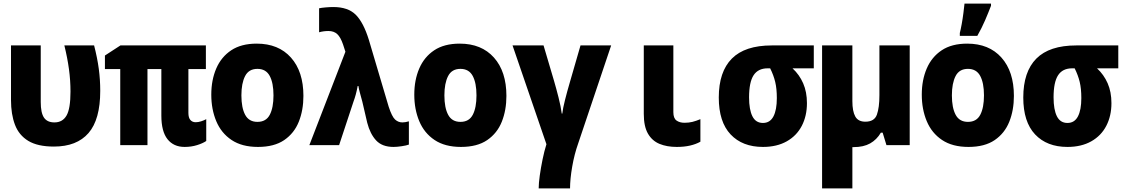

<svg xmlns="http://www.w3.org/2000/svg" viewBox="-20 -805 6233 1065"><path d="M279 8Q189 8 137 -23.5Q85 -55 63 -113Q41 -171 41 -250V-553H206V-239Q206 -179 224 -152.5Q242 -126 282 -126Q327 -126 349 -164Q371 -202 371 -297Q371 -359 362.5 -421.5Q354 -484 337 -553H502Q520 -483 528 -423Q536 -363 536 -301Q536 -142 471 -67Q406 8 279 8Z M1004 10Q943 10 909 -33Q875 -76 875 -164V-422H798V0H647V-422H562V-497L648 -553H1122V-422H1025V-179Q1025 -152 1036 -139.5Q1047 -127 1065 -127Q1080 -127 1095.5 -132Q1111 -137 1124 -144V-23Q1105 -10 1073 0Q1041 10 1004 10Z M1411 10Q1322 10 1264.5 -28.5Q1207 -67 1179.5 -133Q1152 -199 1152 -280Q1152 -361 1179.5 -425Q1207 -489 1262.5 -526Q1318 -563 1404 -563Q1525 -563 1594 -485.5Q1663 -408 1663 -273Q1663 -194 1637.5 -130Q1612 -66 1556.5 -28Q1501 10 1411 10ZM1408 -129Q1456 -129 1476.5 -168.5Q1497 -208 1497 -276Q1497 -345 1476 -384Q1455 -423 1408 -423Q1360 -423 1339.5 -383Q1319 -343 1319 -276Q1319 -207 1340 -168Q1361 -129 1408 -129Z M2163 10Q2100 10 2066.5 -26Q2033 -62 2017 -124L1990 -240Q1983 -267 1977 -288Q1971 -309 1968 -328H1964Q1955 -279 1941 -242L1861 0H1696L1896 -518L1883 -558Q1869 -599 1850.5 -616Q1832 -633 1802 -633Q1775 -633 1750 -626V-759Q1763 -762 1787 -764Q1811 -766 1829 -766Q1910 -766 1953 -723.5Q1996 -681 2026 -584L2136 -213Q2154 -158 2171.5 -142Q2189 -126 2212 -126Q2228 -126 2248 -132V-3Q2235 2 2208.5 6Q2182 10 2163 10Z M2537 10Q2448 10 2390.5 -28.5Q2333 -67 2305.5 -133Q2278 -199 2278 -280Q2278 -361 2305.5 -425Q2333 -489 2388.5 -526Q2444 -563 2530 -563Q2651 -563 2720 -485.5Q2789 -408 2789 -273Q2789 -194 2763.5 -130Q2738 -66 2682.5 -28Q2627 10 2537 10ZM2534 -129Q2582 -129 2602.5 -168.5Q2623 -208 2623 -276Q2623 -345 2602 -384Q2581 -423 2534 -423Q2486 -423 2465.5 -383Q2445 -343 2445 -276Q2445 -207 2466 -168Q2487 -129 2534 -129Z M2968 240Q2968 212 2974 169Q2980 126 2989.5 79.5Q2999 33 3011 -5L2823 -553H2995L3053 -357Q3065 -316 3078 -265Q3091 -214 3096 -175H3099Q3102 -203 3114 -250.5Q3126 -298 3141 -349L3200 -553H3370L3187 -9Q3166 50 3154 119Q3142 188 3142 240Z M3734 10Q3679 10 3638 -7Q3597 -24 3574 -64Q3551 -104 3551 -173V-553H3715V-183Q3715 -149 3732.5 -136.5Q3750 -124 3777 -124Q3801 -124 3821 -129Q3841 -134 3865 -144V-19Q3840 -5 3807.5 2.5Q3775 10 3734 10Z M4212 10Q4098 10 4032.5 -59.5Q3967 -129 3967 -264Q3967 -407 4039.5 -480Q4112 -553 4261 -553H4494V-426H4376Q4414 -391 4435 -343Q4456 -295 4456 -233Q4456 -162 4427.5 -107Q4399 -52 4344 -21Q4289 10 4212 10ZM4212 -123Q4251 -123 4270 -159Q4289 -195 4289 -261Q4289 -313 4280 -350.5Q4271 -388 4252 -426H4238Q4185 -426 4160 -387.5Q4135 -349 4135 -265Q4135 -197 4153.5 -160Q4172 -123 4212 -123Z M4715 11Q4711 11 4708 11V240H4540V-553H4708V-244Q4708 -188 4724 -159Q4740 -130 4780 -130Q4830 -130 4844 -169Q4858 -208 4858 -277V-553H5026V0H4897L4876 -69H4866Q4843 -30 4806.5 -9.5Q4770 11 4715 11Z M5352 10Q5263 10 5205.5 -28.5Q5148 -67 5120.5 -133Q5093 -199 5093 -280Q5093 -361 5120.5 -425Q5148 -489 5203.5 -526Q5259 -563 5345 -563Q5466 -563 5535 -485.5Q5604 -408 5604 -273Q5604 -194 5578.5 -130Q5553 -66 5497.5 -28Q5442 10 5352 10ZM5349 -129Q5397 -129 5417.5 -168.5Q5438 -208 5438 -276Q5438 -345 5417 -384Q5396 -423 5349 -423Q5301 -423 5280.5 -383Q5260 -343 5260 -276Q5260 -207 5281 -168Q5302 -129 5349 -129ZM5304 -622Q5309 -641 5314.5 -671.5Q5320 -702 5324 -733.5Q5328 -765 5330 -785H5477V-773Q5462 -734 5444 -692Q5426 -650 5401 -606H5304Z M5901 10Q5787 10 5721.5 -59.5Q5656 -129 5656 -264Q5656 -407 5728.5 -480Q5801 -553 5950 -553H6183V-426H6065Q6103 -391 6124 -343Q6145 -295 6145 -233Q6145 -162 6116.5 -107Q6088 -52 6033 -21Q5978 10 5901 10ZM5901 -123Q5940 -123 5959 -159Q5978 -195 5978 -261Q5978 -313 5969 -350.5Q5960 -388 5941 -426H5927Q5874 -426 5849 -387.5Q5824 -349 5824 -265Q5824 -197 5842.5 -160Q5861 -123 5901 -123Z"/></svg>

Font: Noto Sans Mono SemiCondensed Black
Style: Regular
Weight: 900
Width: 4
Designer: Monotype Design Team
Foundry: Monotype Imaging Inc.
Version: Version 2.014; ttfautohint (v1.8.4.7-5d5b)